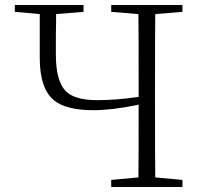

<svg xmlns="http://www.w3.org/2000/svg" viewBox="-20 -743 801 763"><path d="M705 0V-28L597 -38C596 -103 596 -201 596 -333V-390C596 -523 596 -622 597 -687L705 -696V-723H422V-696L530 -687C531 -622 531 -523 531 -390V-358C470 -349 415 -345 367 -345C306 -345 264 -357 240 -382C215 -409 202 -457 202 -526C202 -543 202 -569 202 -604C203 -641 203 -669 203 -687L312 -696V-723H39V-696L138 -687V-511C138 -431 157 -375 195 -344C227 -318 279 -305 352 -305C399 -305 459 -312 531 -327C531 -196 531 -100 530 -38L422 -28V0Z"/></svg>

Font: AllPunType ExtraLight
Style: Regular
Weight: 280
Version: 1.0